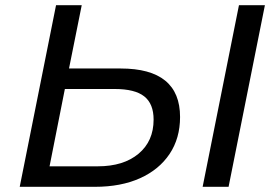

<svg xmlns="http://www.w3.org/2000/svg" viewBox="-20 -720 1059 740"><path d="M445 -456Q674 -456 674 -269Q674 -187 633.5 -126.5Q593 -66 519.5 -33Q446 0 346 0H56L196 -700H295L246 -456ZM357 -79Q456 -79 514 -127.5Q572 -176 572 -259Q572 -320 536 -348.5Q500 -377 422 -377H230L171 -79ZM761 0 901 -700H1001L861 0Z"/></svg>

Font: Montserrat Medium
Style: Italic
Weight: 500
Italic angle: -11.3°
Designer: Julieta Ulanovsky
Foundry: Julieta Ulanovsky
Version: Version 9.000; ttfautohint (v1.8.4.7-5d5b)